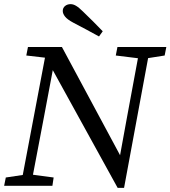

<svg xmlns="http://www.w3.org/2000/svg" viewBox="-29 -897 823 927"><path d="M-9 0 -1 -40 99 -55H118L230 -40L224 0ZM71 0 196 -660H245L183 -331L120 0ZM530 -629 538 -670H774L766 -629L671 -614H652ZM585 -121 536 -67 584 -330 647 -670H696L570 10H539L209 -589L205 -597L193 -618L98 -629L106 -670H270L565 -121ZM467 -746 449 -721Q418 -738 386.5 -755Q355 -772 324 -788Q296 -803 285 -817Q274 -831 274 -844Q274 -859 285 -868Q296 -877 312 -877Q325 -877 339 -868.5Q353 -860 374 -839Q398 -816 421.5 -792.5Q445 -769 467 -746Z"/></svg>

Font: Source Serif 4
Style: Italic
Weight: 400
Italic angle: -12°
Designer: Frank Grießhammer
Foundry: Adobe Systems Incorporated
Version: Version 4.004;hotconv 1.0.116;makeotfexe 2.5.65601